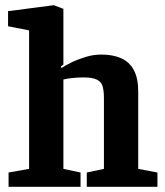

<svg xmlns="http://www.w3.org/2000/svg" viewBox="-20 -719 635 739"><path d="M13 0V-55L92 -69V-602L11 -618V-676L187 -699L224 -685V-470L214 -463L217 -457Q229 -466 253.5 -478Q278 -490 308.5 -499.5Q339 -509 370 -509Q414 -509 446 -495Q478 -481 495 -449.5Q512 -418 512 -367V-69L586 -55V0H314V-55L380 -69V-342Q380 -369 375 -386.5Q370 -404 353 -412.5Q336 -421 301 -421Q283 -421 261 -419Q239 -417 224 -413V-69L290 -55V0Z"/></svg>

Font: Faustina
Style: Bold
Weight: 700
Designer: Alfonso Garcia
Foundry: http://www.omnibus-type.com
Version: Version 1.200